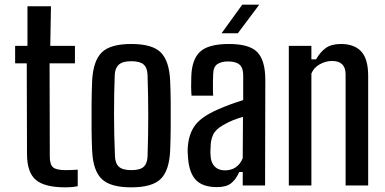

<svg xmlns="http://www.w3.org/2000/svg" viewBox="-20 -797 1653 825"><path d="M261 8Q171 8 133.5 -24.5Q96 -57 96 -136L95 -525H45V-600H98V-770H199L196 -600H302V-525H193L194 -124Q194 -90 208 -78Q222 -66 262 -66Q277 -66 288 -66.5Q299 -67 314 -68V3Q291 8 261 8Z M544 8Q454 8 417 -28Q380 -64 376 -148Q374 -184 373.5 -239Q373 -294 373.5 -351.5Q374 -409 376 -452Q381 -537 418 -572.5Q455 -608 544 -608Q635 -608 671 -571.5Q707 -535 711 -452Q713 -412 713.5 -357.5Q714 -303 713.5 -247.5Q713 -192 711 -148Q707 -64 670.5 -28Q634 8 544 8ZM544 -66Q582 -66 597.5 -80.5Q613 -95 614 -125Q617 -215 617 -299.5Q617 -384 614 -475Q613 -506 597 -520Q581 -534 544 -534Q507 -534 490.5 -519Q474 -504 473 -474Q470 -398 470 -307Q470 -216 474 -126Q475 -95 491 -80.5Q507 -66 544 -66Z M912 7Q852 7 822.5 -23Q793 -53 788 -118Q787 -129 786.5 -142Q786 -155 787 -166Q791 -222 818.5 -259Q846 -296 917 -327Q942 -338 969 -348Q996 -358 1025 -367V-474Q1025 -505 1009.5 -519Q994 -533 960 -533Q931 -533 914 -521.5Q897 -510 896 -480Q895 -468 895 -448.5Q895 -429 895 -411.5Q895 -394 896 -386H803Q800 -423 802 -468Q804 -541 839.5 -574.5Q875 -608 964 -608Q1053 -608 1086.5 -572Q1120 -536 1120 -454L1119 0H1023V-58H1008Q994 -26 973 -9.5Q952 7 912 7ZM946 -65Q1001 -65 1023 -117L1024 -295Q1003 -289 982.5 -281Q962 -273 938 -259Q906 -241 895.5 -217.5Q885 -194 885 -166Q884 -152 884 -143.5Q884 -135 885 -125Q887 -97 903 -81Q919 -65 946 -65ZM932 -654 1021 -777H1094L1002 -654Z M1221 0V-600H1318V-542H1338Q1357 -575 1381 -591.5Q1405 -608 1445 -608Q1503 -608 1532.5 -575.5Q1562 -543 1562 -471V0H1465V-479Q1464 -535 1407 -535Q1379 -535 1353.5 -520.5Q1328 -506 1318 -481V0Z"/></svg>

Font: Big Shoulders Text SemiBold
Style: Regular
Weight: 600
Designer: Patric King
Foundry: XO Type Co
Version: Version 1.000; ttfautohint (v1.8.2)